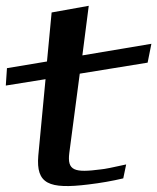

<svg xmlns="http://www.w3.org/2000/svg" viewBox="-116 -622 542 662"><path d="M123 -95 159 -368 393 -406 406 -471 168 -431 190 -602 62 -579 46 -410 -92 -387 -96 -327 41 -349 16 -85C8 12 52 31 189 14C231 9 271 2 309 -7L319 -55C274 -45 245 -39 232 -38C141 -26 115 -33 123 -95Z"/></svg>

Font: Gamestation Warped
Style: Italic
Weight: 400
Designer: Jonas Hecksher
Foundry: Jonas Hecksher, Playtypeª, e-types AS
Version: Version 1.003